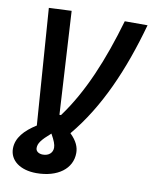

<svg xmlns="http://www.w3.org/2000/svg" viewBox="-99 -771 846 1070"><g transform="rotate(10 324.5 -236.5)"><path d="M181.2 225.6C301.3 225.6 381.3 166 381.3 76.7C381.3 43.9 368.2 10.7 330.1 -26.4C477.5 -202.6 576.2 -431.2 648.9 -693.4H520C453.6 -464.4 373.5 -269.5 260.7 -116.7H252L218.3 -699.2L90.3 -693.4L138.2 -36.1C73.2 4.9 29.3 52.2 29.3 113.3C29.3 180.7 89.8 225.6 181.2 225.6ZM158.7 87.4C158.7 61.5 173.3 40 226.1 -5.9C246.6 30.3 254.4 51.3 254.4 69.3C254.4 98.1 232.4 117.7 199.2 117.7C175.3 117.7 158.7 105.5 158.7 87.4Z"/></g></svg>

Font: Cascadia Code
Style: Bold Italic
Weight: 700
Italic angle: -10°
Monospace: yes
Designer: Aaron Bell
Foundry: Saja Typeworks
Version: Version 2404.023